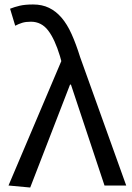

<svg xmlns="http://www.w3.org/2000/svg" viewBox="-20 -829 592 858"><path d="M18 0 254 -556 248 -578Q225 -654 195 -693Q165 -732 118 -732Q95 -732 79 -727Q63 -722 48 -714L25 -790Q45 -798 68.5 -803.5Q92 -809 128 -809Q168 -809 199 -794Q230 -779 255 -750Q280 -721 300 -676.5Q320 -632 338 -574L544 0H447L297 -451H293L115 9Z"/></svg>

Font: SpoqaHanSans-Regular
Style: Regular
Weight: 400
Designer: [Spoqa Han Sans] Dong-huui Kim \uAE40 \uB3D9 \uD718  Younghwa Kang \uAC15 \uC601 \uD654  [Noto Sans] Ryoko NISHIZUKA \u8
Foundry: Spoqa (http://www.spoqa-han-sans.com)
Version: Version 2.000